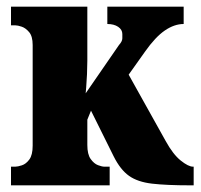

<svg xmlns="http://www.w3.org/2000/svg" viewBox="-20 -556 602 576"><path d="M13 0V-56H26Q33 -56 45.5 -60Q58 -64 68 -77.5Q78 -91 78 -119V-421Q78 -447 67.5 -459.5Q57 -472 45 -476Q33 -480 26 -480H13V-536H242V-374Q242 -356 241 -333Q240 -310 238.5 -293Q237 -276 237 -276L337 -421Q347 -432 347 -441Q347 -450 347 -454Q347 -467 334.5 -475.5Q322 -484 302 -484V-536H531V-484Q503 -484 474.5 -464.5Q446 -445 415 -401L366 -332L477 -133Q499 -93 522 -74.5Q545 -56 559 -56H561V0H550Q480 0 436.5 -5Q393 -10 367 -28.5Q341 -47 321 -87L253 -224L242 -197V-121Q242 -93 252 -79Q262 -65 274 -60.5Q286 -56 293 -56H309V0Z"/></svg>

Font: Noto Serif ExtraCondensed Black
Style: Regular
Weight: 900
Width: 2
Designer: Monotype Design Team
Foundry: Monotype Imaging Inc.
Version: Version 2.015; ttfautohint (v1.8.4.7-5d5b)